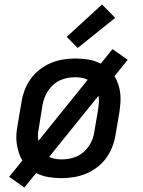

<svg xmlns="http://www.w3.org/2000/svg" viewBox="-20 -790 640 860"><path d="M89 50 21 2 80 -71Q70 -88 64 -107Q58 -126 55 -146.5Q52 -167 53.5 -188.5Q55 -210 59 -231L76 -331Q80 -358 90 -385Q100 -412 117 -436Q134 -460 158 -478.5Q182 -497 208.5 -508Q235 -519 263 -523.5Q291 -528 318 -528Q348 -528 377 -523Q406 -518 431 -505L484 -570L552 -522L493 -449Q503 -432 509.5 -413Q516 -394 518.5 -373.5Q521 -353 519.5 -331.5Q518 -310 515 -289L498 -189Q494 -162 484 -135Q474 -108 457 -84Q440 -60 416 -41.5Q392 -23 365.5 -12Q339 -1 310.5 3.5Q282 8 255 8Q225 8 196 3Q167 -2 142 -15ZM152 -159 373 -433Q360 -439 346 -441.5Q332 -444 317 -444Q300 -444 283 -441Q266 -438 249.5 -430.5Q233 -423 219 -410.5Q205 -398 195 -383Q185 -368 179 -351Q173 -334 170 -317L154 -217Q151 -203 150 -188Q149 -173 152 -159ZM256 -76Q273 -76 290 -79Q307 -82 324 -89.5Q341 -97 355 -109.5Q369 -122 379 -137Q389 -152 395 -169Q401 -186 403 -203L420 -303Q422 -317 423 -332Q424 -347 421 -361L200 -87Q213 -81 227 -78.5Q241 -76 256 -76ZM328 -575 279 -625 437 -770 496 -710Z"/></svg>

Font: Iosevka Custom Medium
Style: Italic
Weight: 500
Italic angle: -9°
Designer: Belleve Invis
Foundry: Belleve Invis
Version: Version 27.0.1